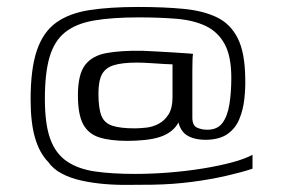

<svg xmlns="http://www.w3.org/2000/svg" viewBox="-20 -491 814 552"><path d="M379 -441Q302 -441 250 -432Q198 -423 167 -398Q136 -373 122.5 -327Q109 -281 109 -207Q109 -134 124.5 -91.5Q140 -49 172.5 -27Q205 -5 253.5 2Q302 9 368 9Q416 9 466 5Q516 1 562.5 -6.5Q609 -14 646.5 -24Q684 -34 706 -46Q706 -36 706 -26.5Q706 -17 706 -6Q676 4 630.5 14.5Q585 25 531 32Q477 39 420 40Q386 40 350 40.5Q314 41 279.5 38Q245 35 213.5 28Q182 21 157.5 8Q133 -5 118 -26Q93 -52 80.5 -95.5Q68 -139 68 -205Q68 -293 86 -346Q104 -399 141.5 -426Q179 -453 237.5 -462Q296 -471 377 -471Q451 -471 508 -465.5Q565 -460 604 -441Q643 -422 663.5 -381Q684 -340 685 -268Q686 -238 682.5 -206.5Q679 -175 668 -148.5Q657 -122 634.5 -106Q612 -90 573 -89Q549 -89 532 -95Q515 -101 506 -112Q497 -123 493 -139Q486 -125 472 -114Q458 -103 439 -97Q420 -91 395.5 -88.5Q371 -86 346 -86Q297 -86 265.5 -96Q234 -106 219 -134Q204 -162 204 -217Q204 -277 224.5 -304Q245 -331 286.5 -338.5Q328 -346 389 -345Q408 -344 430 -343Q452 -342 474 -340.5Q496 -339 512.5 -338Q529 -337 535 -336Q534 -333 533.5 -320Q533 -307 533 -290Q533 -256 533 -221.5Q533 -187 533 -153Q533 -130 546.5 -124Q560 -118 576 -118Q605 -118 619.5 -137.5Q634 -157 639.5 -191Q645 -225 645 -267Q645 -330 625.5 -365Q606 -400 571 -416.5Q536 -433 487 -437Q438 -441 379 -441ZM476 -306Q470 -306 452.5 -307Q435 -308 413.5 -309.5Q392 -311 373 -311Q331 -311 307 -303.5Q283 -296 273 -277Q263 -258 263 -222Q263 -180 271.5 -158.5Q280 -137 303 -129.5Q326 -122 367 -122Q381 -122 400 -124Q419 -126 436 -135Q453 -144 464.5 -162Q476 -180 476 -212Z"/></svg>

Font: Genos Thin
Style: Regular
Weight: 400
Version: Version 1.010